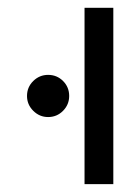

<svg xmlns="http://www.w3.org/2000/svg" viewBox="-20 -469 357 489"><path d="M102.5 -170.9Q80.6 -170.9 64.7 -186.8Q48.8 -202.6 48.8 -224.6Q48.8 -247.1 64.7 -262.7Q80.6 -278.3 102.5 -278.3Q125 -278.3 140.6 -262.7Q156.2 -247.1 156.2 -224.6Q156.2 -202.6 140.6 -186.8Q125 -170.9 102.5 -170.9ZM268.6 0H195.3V-449.2H268.6Z"/></svg>

Font: Catrinity
Style: Regular
Weight: 400
Designer: Alexander Lange
Foundry: High-Logic / Made with FontCreator
Version: Version 2.090;May 20, 2024;FontCreator 15.0.0.2974 64-bit